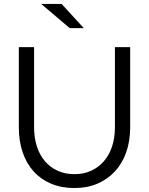

<svg xmlns="http://www.w3.org/2000/svg" viewBox="-20 -938 752 969"><path d="M75 0ZM637 -296Q637 -226 617 -169.5Q597 -113 560 -73Q523 -33 471.5 -11Q420 11 356 11Q291 11 239 -10.5Q187 -32 150.5 -72Q114 -112 94.5 -169Q75 -226 75 -296V-700H152V-296Q152 -242 166.5 -198Q181 -154 207.5 -123.5Q234 -93 271.5 -76Q309 -59 356 -59Q402 -59 439.5 -76Q477 -93 504 -124Q531 -155 545.5 -198.5Q560 -242 560 -296V-700H637ZM291 -918 403 -796H332L188 -918Z"/></svg>

Font: Rosa Sans Light
Style: Regular
Weight: 300
Designer: Pentagram / MCKL
Foundry: Pentagram / MCKL
Version: Version 1.005;September 16, 2019;FontCreator 11.5.0.2425 64-